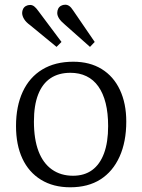

<svg xmlns="http://www.w3.org/2000/svg" viewBox="-20 -781 604 815"><path d="M278 14Q206 14 154 -18Q102 -50 75 -108Q48 -166 48 -246Q48 -330 76.5 -391.5Q105 -453 159.5 -486Q214 -519 291 -519Q361 -519 411.5 -488Q462 -457 489 -399.5Q516 -342 516 -265Q516 -179 487.5 -116Q459 -53 406.5 -19.5Q354 14 278 14ZM290 -35Q338 -35 371 -59Q404 -83 421.5 -130Q439 -177 439 -246Q439 -301 428.5 -343Q418 -385 397.5 -414Q377 -443 347 -457.5Q317 -472 279 -472Q229 -472 194.5 -449Q160 -426 142 -380Q124 -334 124 -265Q124 -190 143.5 -139Q163 -88 200.5 -61.5Q238 -35 290 -35ZM220 -582 108 -674Q90 -687 82 -700.5Q74 -714 74 -726Q74 -735 78 -743Q82 -751 90 -755.5Q98 -760 108 -760Q117 -760 125 -754Q133 -748 143 -734L241 -603ZM362 -582 256 -676Q238 -691 230.5 -703Q223 -715 223 -726Q223 -736 227 -744Q231 -752 239 -756.5Q247 -761 257 -761Q266 -761 274 -755.5Q282 -750 291 -736L382 -603Z"/></svg>

Font: Literata 18pt Light
Style: Regular
Weight: 300
Designer: Latin by Veronika Burian and Jose Scaglione. Greek by Irene Vlachou. Cyrillic by Vera Evstafieva.
Foundry: TypeTogether
Version: Version 3.103;gftools[0.9.29]